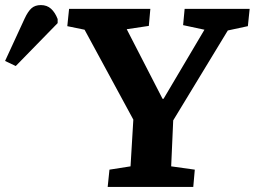

<svg xmlns="http://www.w3.org/2000/svg" viewBox="-248 -736 1003 756"><path d="M392 -347H396L557 -619L473 -637L479 -701H735L728 -633L649 -616L434 -262L426 -81L519 -68L513 0H176L183 -68L266 -81L277 -265L85 -619L17 -633L24 -701H344L338 -634L251 -621ZM-186 -476 -228 -496 -151 -663Q-138 -691 -124 -703.5Q-110 -716 -87 -716Q-63 -716 -47 -701.5Q-31 -687 -21 -661V-645Z"/></svg>

Font: Literata
Style: Bold Italic
Weight: 700
Italic angle: -2°
Designer: Latin by Veronika Burian and Jose Scaglione. Greek by Irene Vlachou. Cyrillic by Vera Evstafieva
Foundry: TypeTogether
Version: Version 3.103;gftools[0.9.29]